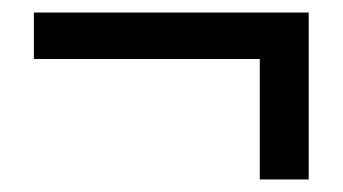

<svg xmlns="http://www.w3.org/2000/svg" viewBox="-20 -387 546 306"><path d="M394 -101V-293H34V-367H472V-101Z"/></svg>

Font: Assistant ExtraLight SemiBold
Style: Regular
Weight: 600
Version: Version 3.000